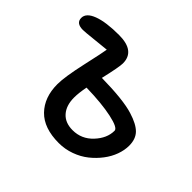

<svg xmlns="http://www.w3.org/2000/svg" viewBox="-125 -622 825 825"><g transform="rotate(45 287.5 -209.0)"><path d="M316.9 46.9Q226.1 46.9 179.9 -0.7Q133.8 -48.3 133.8 -127.9Q133.8 -172.4 155.3 -268.6Q176.8 -364.7 179.2 -382.8Q157.2 -380.9 107.9 -375.5Q58.6 -370.1 46.9 -370.1Q4.9 -370.1 4.9 -401.9Q4.9 -431.6 48.8 -448.2Q92.8 -464.8 171.9 -464.8Q270 -464.8 270 -390.1Q270 -368.2 250 -282.2Q382.8 -280.3 442.9 -261.2Q493.7 -245.6 516.4 -222.7Q539.1 -199.7 539.1 -159.2Q539.1 -131.8 528.6 -102.8Q518.1 -73.7 498 -47.4Q478 -21 451.4 0.2Q424.8 21.5 389.6 34.2Q354.5 46.9 316.9 46.9ZM225.1 -138.2Q225.1 -89.8 249.8 -62Q274.4 -34.2 319.8 -34.2Q374 -34.2 411.6 -74.5Q449.2 -114.7 449.2 -160.2Q449.2 -177.7 388.2 -190.9Q327.1 -204.1 232.9 -206.1Q225.1 -166 225.1 -138.2Z"/></g></svg>

Font: Shantell Sans Bouncy
Style: Regular
Weight: 400
Designer: Stephen Nixon, Anya Danilova, Shantell Martin
Foundry: Arrow Type
Version: Version 1.006;[9816181b4]